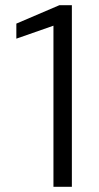

<svg xmlns="http://www.w3.org/2000/svg" viewBox="-20 -720 381 740"><path d="M186 0V-621L43 -571V-629L209 -700H257V0Z"/></svg>

Font: DM Sans 9pt Light
Style: Regular
Weight: 300
Version: Version 4.004;gftools[0.9.30]